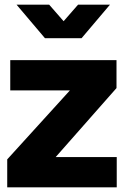

<svg xmlns="http://www.w3.org/2000/svg" viewBox="-20 -804 532 824"><path d="M11 -120 280 -416H24V-546H480V-426L219 -130H481V0H11ZM51 -784H191L253 -713L315 -784H452L330 -640H173Z"/></svg>

Font: Eudoxus Sans ExtraBold
Style: Regular
Weight: 800
Designer: Stijn de Vries
Foundry: tokotype
Version: Version 2.005